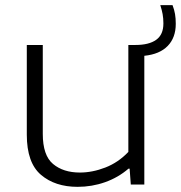

<svg xmlns="http://www.w3.org/2000/svg" viewBox="-20 -716 702 745"><path d="M281 9Q193.5 9 138.8 -37.8Q84 -84.5 84 -193.5V-541.5H146V-196.5Q146 -113 185.8 -79.8Q225.5 -46.5 290 -46.5Q338.5 -46.5 388.8 -66Q439 -85.5 478 -126.5V-541.5H505.5Q558 -541.5 586 -561.5Q614 -581.5 614 -625Q614 -645 611 -661.2Q608 -677.5 602 -696H649.5Q656.5 -677.5 659.2 -661.2Q662 -645 662 -623.5Q662 -570 630.8 -537.8Q599.5 -505.5 540 -499.5V0H487.5L483 -61.5H478.5Q438.5 -27 387.5 -9Q336.5 9 281 9Z"/></svg>

Font: Encode Sans Exp Lt
Style: Regular
Weight: 300
Width: 7
Designer: Multiple Designers
Foundry: Impallari Type
Version: Version 3.002; ttfautohint (v1.8.3) -l 8 -r 50 -G 200 -x 14 